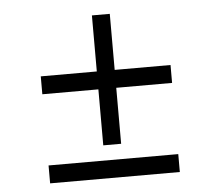

<svg xmlns="http://www.w3.org/2000/svg" viewBox="-45 -623 755 672"><g transform="rotate(-5 332.0 -286.5)"><path d="M104.6 -62.9H560.3V0H104.6ZM301.5 -313H104.6V-375.9H301.5V-572.8H364.3V-375.9H560.5V-313H364.3V-116.3H301.5Z"/></g></svg>

Font: DavidDev Light
Style: Regular
Weight: 300
Designer: David.dev
Foundry: David.dev
Version: Version 1.001;FEAKit 1.0